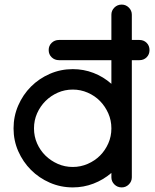

<svg xmlns="http://www.w3.org/2000/svg" viewBox="-20 -801 677 836"><path d="M587 -539H554V-29Q554 -11 541 2Q528 15 510 15Q491 15 478 2Q465 -11 465 -29V-48Q430 -18 387 -1.5Q344 15 297 15Q244 15 197 -5.5Q150 -26 115 -61Q80 -96 59.5 -142.5Q39 -189 39 -242Q39 -295 59.5 -342Q80 -389 115 -424Q150 -459 197 -479.5Q244 -500 297 -500Q344 -500 387 -483.5Q430 -467 465 -436V-539H237Q218 -539 205 -551.5Q192 -564 192 -583Q192 -602 205 -614.5Q218 -627 237 -627H465V-737Q465 -755 478 -768Q491 -781 510 -781Q528 -781 541 -768Q554 -755 554 -737V-627H587Q606 -627 618.5 -614.5Q631 -602 631 -583Q631 -564 618.5 -551.5Q606 -539 587 -539ZM297 -411Q262 -411 231.5 -397.5Q201 -384 178 -361Q155 -338 141.5 -307.5Q128 -277 128 -242Q128 -207 141.5 -176.5Q155 -146 178 -123.5Q201 -101 231.5 -87.5Q262 -74 297 -74Q331 -74 362 -87.5Q393 -101 415.5 -123.5Q438 -146 451.5 -176.5Q465 -207 465 -242Q465 -277 451.5 -307.5Q438 -338 415.5 -361Q393 -384 362 -397.5Q331 -411 297 -411Z"/></svg>

Font: Hanken
Style: Book
Weight: 400
Designer: Alfredo Marco Pradil
Foundry: Hanken Design Co.
Version: Version 2.06 2014